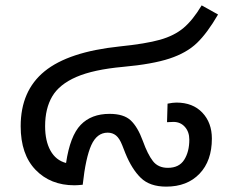

<svg xmlns="http://www.w3.org/2000/svg" viewBox="-20 -687 887 715"><path d="M769 -171Q769 -88 723 -40Q677 8 599 8Q538 8 504.5 -24.5Q471 -57 447 -116Q445 -121 435 -146.5Q425 -172 412 -182.5Q399 -193 381 -193Q341 -193 320 -146.5Q299 -100 288 1Q268 3 257 3Q168 3 112.5 -54.5Q57 -112 57 -217Q57 -349 146 -421.5Q235 -494 425 -514Q523 -524 576 -539Q629 -554 663.5 -583Q698 -612 731 -667L792 -633Q752 -564 713.5 -527Q675 -490 611.5 -469Q548 -448 438 -438Q328 -428 264.5 -400.5Q201 -373 174.5 -328Q148 -283 148 -217Q148 -162 168 -126Q188 -90 226 -80Q241 -181 280.5 -222Q320 -263 388 -263Q441 -263 467 -238.5Q493 -214 512 -162Q530 -112 549.5 -87Q569 -62 605 -62Q647 -62 666 -92Q685 -122 685 -167Q685 -196 668.5 -214.5Q652 -233 626 -233Q613 -233 602 -232L604 -301Q624 -305 637 -305Q698 -305 733.5 -267.5Q769 -230 769 -171Z"/></svg>

Font: FiraGO
Style: Italic
Weight: 400
Italic angle: -8°
Designer: bBox Type GmbH
Foundry: bBox Type GmbH
Version: Version 1.001